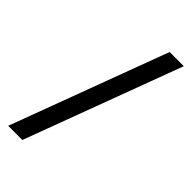

<svg xmlns="http://www.w3.org/2000/svg" viewBox="-226 -769 824 824"><g transform="rotate(45 186.0 -357.0)"><path d="M362 -714 96 0H10L276 -714Z"/></g></svg>

Font: RS Noto Sans
Style: Regular
Weight: 400
Designer: Monotype Design Team
Foundry: Monotype Imaging Inc.
Version: Version 3.10